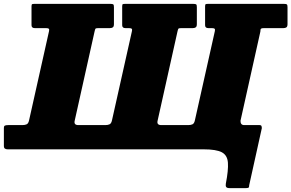

<svg xmlns="http://www.w3.org/2000/svg" viewBox="-55 -770 1502 990"><path d="M432.5 -607 330 -147Q325 -125 349 -125H488.5Q501.5 -125 510.2 -129.2Q519 -133.5 522.5 -150L625 -608Q627.5 -617.5 624.5 -621.2Q621.5 -625 610 -625H592Q575 -625 575 -640V-737Q575 -747 578.2 -748.5Q581.5 -750 590 -750H942Q953.5 -750 956.8 -747.2Q960 -744.5 960 -733V-646Q960 -633 954.2 -629Q948.5 -625 939 -625H879Q867 -625 864.8 -621.8Q862.5 -618.5 860 -607L757.5 -147Q752.5 -125 776.5 -125H916Q929 -125 937.8 -129.2Q946.5 -133.5 950 -150L1052.5 -608Q1055 -617.5 1052 -621.2Q1049 -625 1037.5 -625H1019.5Q1002.5 -625 1002.5 -640V-737Q1002.5 -747 1005.8 -748.5Q1009 -750 1017.5 -750H1409.5Q1421 -750 1424.2 -747.2Q1427.5 -744.5 1427.5 -733V-646Q1427.5 -633 1421.8 -629Q1416 -625 1406.5 -625H1306.5Q1294.5 -625 1291 -622.2Q1287.5 -619.5 1287.5 -607L1185 -147Q1185 -125 1204 -125H1284Q1291 -125 1293 -120.5Q1295 -116 1295 -109L1230 184.5Q1230 195.5 1226.2 197.8Q1222.5 200 1211 200H1129Q1115 200 1111.2 194Q1107.5 188 1109.5 176.5Q1123 107.5 1120.2 69Q1117.5 30.5 1088.8 15.2Q1060 0 995 0H-15Q-35 0 -35 -16V-111Q-35 -119 -30.5 -122Q-26 -125 -12 -125H61Q74 -125 82.8 -129.2Q91.5 -133.5 95 -150L197.5 -608Q200 -617.5 197 -621.2Q194 -625 182.5 -625H124.5Q107.5 -625 107.5 -640V-737Q107.5 -747 110.8 -748.5Q114 -750 122.5 -750H514.5Q526 -750 529.2 -747.2Q532.5 -744.5 532.5 -733V-646Q532.5 -633 526.8 -629Q521 -625 511.5 -625H451.5Q439.5 -625 437.2 -621.8Q435 -618.5 432.5 -607Z"/></svg>

Font: Besley* Fatface
Style: Italic
Weight: 900
Italic angle: -13°
Designer: Owen Earl
Foundry: indestructible type*
Version: Version 3.000; ttfautohint (v1.8.3)